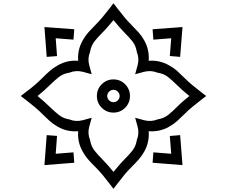

<svg xmlns="http://www.w3.org/2000/svg" viewBox="-20 -995 1416 1198"><path d="M688 -974.6 713.9 -940.9Q734.4 -914.1 756.1 -887.9Q777.8 -861.8 802.2 -837.4Q823.2 -816.4 843.5 -794.2Q863.8 -772 879.9 -743.2Q913.1 -684.1 907.7 -615.7Q975.6 -621.1 1034.7 -587.4Q1064 -571.3 1086.2 -551.3Q1108.4 -531.2 1129.4 -510.3Q1153.3 -486.3 1179.7 -464.4Q1206.1 -442.4 1232.9 -421.9L1266.6 -396L1232.9 -370.1Q1206.1 -349.1 1179.4 -327.4Q1152.8 -305.7 1129.4 -281.7Q1108.4 -260.7 1085.9 -240.5Q1063.5 -220.2 1034.7 -204.1Q976.6 -170.9 907.7 -176.3Q913.1 -107.9 879.9 -48.8Q863.8 -20.5 843.5 2.2Q823.2 24.9 802.2 45.4Q778.3 69.3 756.3 95.7Q734.4 122.1 713.9 149.4L688 183.1L662.1 149.4Q641.6 122.1 619.6 95.7Q597.7 69.3 573.2 45.4Q552.2 24.9 532.2 2.4Q512.2 -20 496.1 -48.8Q462.4 -108.4 467.8 -176.3Q398.9 -170.9 340.8 -204.1Q312 -220.2 289.6 -240.5Q267.1 -260.7 246.1 -281.7Q222.2 -306.2 196.3 -327.6Q170.4 -349.1 143.1 -370.1L109.4 -396L143.1 -421.9Q170.4 -441.9 196.3 -464.1Q222.2 -486.3 246.1 -510.3Q267.1 -531.7 289.6 -551.5Q312 -571.3 340.8 -587.4Q399.9 -621.1 467.8 -615.7Q462.4 -683.6 496.1 -743.2Q512.2 -772 532.2 -794.2Q552.2 -816.4 573.2 -837.4Q597.7 -861.8 619.6 -887.9Q641.6 -914.1 662.1 -940.9ZM688 -869.6Q670.9 -848.6 652.8 -827.9Q634.8 -807.1 615.2 -787.6Q589.4 -762.2 568.8 -735.8Q548.3 -709.5 542 -670.9Q524.9 -629.9 537.1 -586.9L552.2 -531.7L497.1 -546.9Q453.6 -558.1 412.6 -541.5Q374.5 -535.6 348.1 -514.9Q321.8 -494.1 295.9 -468.8Q276.4 -449.2 256.1 -431.2Q235.8 -413.1 214.4 -396Q235.8 -377.9 256.6 -359.9Q277.3 -341.8 296.9 -322.3Q322.8 -297.4 349.1 -276.6Q375.5 -255.9 412.6 -250Q452.6 -233.4 497.1 -245.1L552.2 -260.3L537.1 -205.6Q524.9 -162.1 542 -121.1Q548.3 -82.5 569.3 -55.9Q590.3 -29.3 615.2 -4.4Q654.8 35.6 688 77.6Q705.6 56.2 723.6 35.2Q741.7 14.2 761.2 -5.4Q786.1 -29.8 806.9 -56.2Q827.6 -82.5 833.5 -120.6Q850.6 -162.1 838.4 -205.6L823.2 -260.3L878.4 -245.1Q923.3 -233.4 962.9 -250Q1002.9 -256.3 1031 -279.1Q1059.1 -301.8 1084.5 -328.1Q1103 -346.7 1122.3 -363.3Q1141.6 -379.9 1161.6 -396Q1140.1 -413.1 1119.6 -431.2Q1099.1 -449.2 1079.6 -468.8Q1053.7 -494.6 1027.6 -515.1Q1001.5 -535.6 962.9 -541.5Q921.9 -558.1 878.4 -546.9L823.2 -531.7L838.4 -586.9Q850.6 -629.9 833.5 -671.4Q827.6 -709.5 807.4 -735.4Q787.1 -761.2 761.2 -786.6Q741.7 -806.6 723.6 -827.4Q705.6 -848.1 688 -869.6ZM1118.7 -826.2 1104 -640.1 1039.6 -645.5 1048.3 -756.3 937 -747.6 932.1 -812.5ZM257.3 -826.2 443.4 -812.5 438.5 -747.6 327.6 -756.3 335.9 -645 271.5 -640.1ZM688 -499.5Q731 -499.5 761 -469Q791 -438.5 791 -396Q791 -353 761 -322.8Q731 -292.5 688 -292.5Q645 -292.5 614.7 -322.8Q584.5 -353 584.5 -396Q584.5 -439 614.7 -469.2Q645 -499.5 688 -499.5ZM688 -434.6Q672.4 -434.6 660.6 -423.1Q648.9 -411.6 648.9 -396Q648.9 -380.4 660.6 -368.9Q672.4 -357.4 688 -357.4Q703.6 -357.4 715.1 -368.7Q726.6 -379.9 726.6 -396Q726.6 -411.6 715.1 -423.1Q703.6 -434.6 688 -434.6ZM257.3 35.2 271.5 -151.9 335.9 -147 327.6 -35.6 438.5 -44.4 443.4 20.5ZM1118.7 35.2 932.1 20.5 937 -44.4 1048.3 -35.6 1039.6 -146.5 1104 -151.9Z"/></svg>

Font: Pinar-DS2-FD Bold
Style: Regular
Weight: 700
Designer: Amin Abedi
Version: Version 3.000